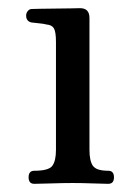

<svg xmlns="http://www.w3.org/2000/svg" viewBox="-20 -450 328 470"><path d="M64 0Q50 0 50 -16Q50 -32 64 -32Q99 -32 108 -44Q117 -56 117 -83V-347Q117 -372 112 -380.5Q107 -389 94 -390Q87 -392 75 -393Q63 -394 57 -395Q44 -398 44 -412Q44 -418 48 -423Q52 -428 58 -428Q61 -428 77.5 -428.5Q94 -429 115 -429Q136 -429 153.5 -429.5Q171 -430 176 -430Q199 -430 199 -406V-83Q199 -56 207.5 -44Q216 -32 245 -32Q259 -32 259 -16Q259 0 245 0Q235 0 208 -1Q181 -2 158 -2Q134 -2 104.5 -1Q75 0 64 0Z"/></svg>

Font: TsukuhouMincho
Style: Regular
Weight: 400
Designer: Iose
Foundry: Typographish
Version: Version 1.001; ttfautohint (v1.8.3)